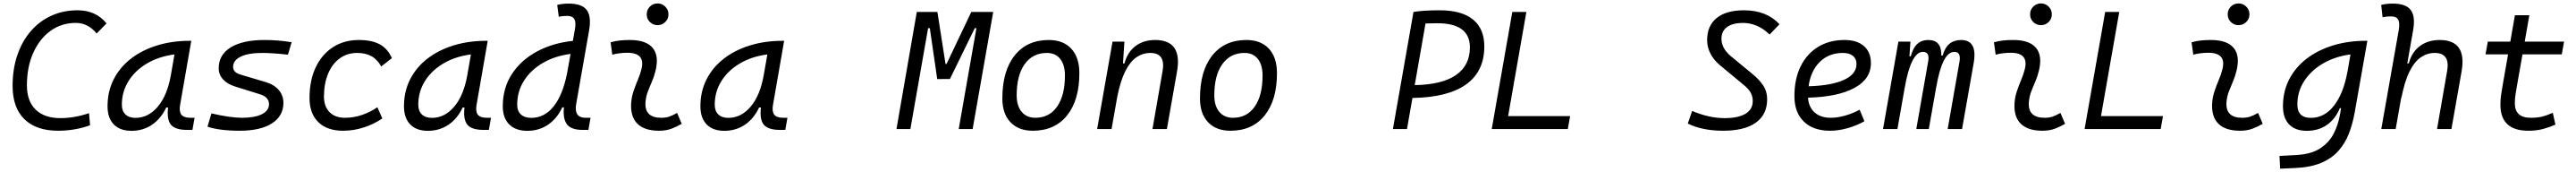

<svg xmlns="http://www.w3.org/2000/svg" viewBox="-20 -764 15274 1018"><path d="M325.2 9.8Q194.3 9.8 124.5 -58.8Q54.7 -127.4 54.7 -255.4Q54.7 -355 82.5 -437Q110.4 -519 161.6 -578.6Q212.9 -638.2 283.7 -670.7Q354.5 -703.1 440.4 -703.1Q548.3 -703.1 611.8 -625.5L553.2 -565.9Q501.5 -628.4 429.7 -628.4Q344.7 -628.4 279.3 -581.1Q213.9 -533.7 176.8 -450.4Q139.6 -367.2 139.6 -258.8Q139.6 -165.5 191.4 -115.2Q243.2 -64.9 338.4 -64.9Q421.4 -64.9 507.8 -94.2L514.2 -22.5Q466.8 -5.9 419.7 2Q372.6 9.8 325.2 9.8Z M759.3 10.3Q691.4 10.3 654.5 -27.8Q617.7 -65.9 617.7 -135.3Q617.7 -223.1 654.3 -294.7Q690.9 -366.2 756.8 -417Q822.8 -467.8 911.6 -495.1Q1000.5 -522.5 1105 -522.5H1114.3L1048.3 -145Q1041 -105.5 1054.9 -86.2Q1068.8 -66.9 1108.9 -66.9H1133.8L1121.1 4.9H1090.3Q1019.5 4.9 993.9 -25.6Q968.3 -56.2 976.6 -127.9H965.8Q934.6 -61.5 881.3 -25.6Q828.1 10.3 759.3 10.3ZM783.2 -66.4Q858.9 -66.4 915.3 -132.3Q971.7 -198.2 993.2 -319.3L1014.6 -441.9Q923.3 -430.2 853 -389.2Q782.7 -348.1 742.7 -285.2Q702.6 -222.2 702.6 -144Q702.6 -106.9 723.9 -86.7Q745.1 -66.4 783.2 -66.4Z M1400.4 9.8Q1341.3 9.8 1291.7 3.4Q1242.2 -2.9 1210.4 -14.6L1233.9 -92.8Q1286.1 -80.6 1333.3 -73.7Q1380.4 -66.9 1414.1 -66.9Q1491.2 -66.9 1533.2 -88.1Q1575.2 -109.4 1575.2 -147.9Q1575.2 -190.4 1518.6 -207L1372.6 -252.4Q1326.7 -267.1 1301.8 -295.2Q1276.9 -323.2 1276.9 -359.9Q1276.9 -439.9 1348.1 -483.6Q1419.4 -527.3 1549.3 -527.3Q1629.4 -527.3 1709.5 -514.2L1687.5 -440.4Q1644.5 -445.3 1604.7 -448Q1564.9 -450.7 1536.1 -450.7Q1453.1 -450.7 1407.7 -429Q1362.3 -407.2 1362.3 -367.7Q1362.3 -334.5 1408.7 -321.8L1555.2 -278.3Q1606 -263.2 1633.3 -231Q1660.6 -198.7 1660.6 -155.8Q1660.6 -77.1 1592.5 -33.7Q1524.4 9.8 1400.4 9.8Z M2026.4 -66.9Q2077.1 -66.9 2127.4 -84Q2177.7 -101.1 2217.8 -129.4L2247.1 -63Q2199.7 -30.3 2138.9 -10.3Q2078.1 9.8 2014.2 9.8Q1919.9 9.8 1867.7 -41Q1815.4 -91.8 1815.4 -183.6Q1815.4 -287.6 1851.8 -364.7Q1888.2 -441.9 1954.1 -484.6Q2020 -527.3 2108.4 -527.3Q2185.5 -527.3 2232.7 -501.2Q2279.8 -475.1 2303.7 -419.9L2240.7 -370.6Q2217.3 -412.6 2182.4 -431.6Q2147.5 -450.7 2098.1 -450.7Q2039.1 -450.7 1994.6 -418.5Q1950.2 -386.2 1925.8 -328.4Q1901.4 -270.5 1900.9 -192.4Q1901.4 -133.3 1934.3 -100.1Q1967.3 -66.9 2026.4 -66.9Z M2517.1 10.3Q2449.2 10.3 2412.4 -27.8Q2375.5 -65.9 2375.5 -135.3Q2375.5 -223.1 2412.1 -294.7Q2448.7 -366.2 2514.6 -417Q2580.6 -467.8 2669.4 -495.1Q2758.3 -522.5 2862.8 -522.5H2872.1L2806.2 -145Q2798.8 -105.5 2812.7 -86.2Q2826.7 -66.9 2866.7 -66.9H2891.6L2878.9 4.9H2848.1Q2777.3 4.9 2751.7 -25.6Q2726.1 -56.2 2734.4 -127.9H2723.6Q2692.4 -61.5 2639.2 -25.6Q2585.9 10.3 2517.1 10.3ZM2541 -66.4Q2616.7 -66.4 2673.1 -132.3Q2729.5 -198.2 2751 -319.3L2772.5 -441.9Q2681.2 -430.2 2610.8 -389.2Q2540.5 -348.1 2500.5 -285.2Q2460.4 -222.2 2460.4 -144Q2460.4 -106.9 2481.7 -86.7Q2502.9 -66.4 2541 -66.4Z M3106.9 10.3Q3037.6 10.3 2999.5 -27.8Q2961.4 -65.9 2961.4 -135.3Q2961.4 -242.7 3015.1 -325.2Q3068.8 -407.7 3162.6 -458.5Q3256.3 -509.3 3377 -522L3389.2 -590.8Q3396.5 -631.8 3385.7 -650.9Q3375 -669.9 3343.3 -669.9Q3331.1 -669.9 3318.6 -668.7Q3306.2 -667.5 3293.5 -664.6L3284.2 -734.9Q3301.3 -739.3 3318.6 -741Q3335.9 -742.7 3353.5 -742.7Q3431.2 -742.7 3459.5 -704.3Q3487.8 -666 3473.1 -583L3396.5 -147.5Q3382.8 -66.9 3452.1 -66.9H3481.9L3469.2 4.9H3436Q3366.2 4.9 3341.6 -28.8Q3316.9 -62.5 3324.2 -128.4H3314Q3284.7 -64 3231 -26.9Q3177.2 10.3 3106.9 10.3ZM3342.8 -331.1 3363.3 -444.8Q3270.5 -433.1 3199.2 -391.6Q3127.9 -350.1 3087.4 -286.6Q3046.9 -223.1 3046.9 -144Q3046.9 -106.9 3068.8 -86.7Q3090.8 -66.4 3130.4 -66.4Q3209 -66.4 3263.2 -134.5Q3317.4 -202.6 3342.8 -331.1Z M3995.1 -95.7 4022.5 -31.2Q3993.7 -14.2 3961.7 -2.2Q3929.7 9.8 3888.2 9.8Q3801.8 9.8 3759.8 -31.7Q3717.8 -73.2 3722.7 -153.3Q3725.1 -189.9 3736.8 -224.6Q3748.5 -259.3 3762.5 -292Q3776.4 -324.7 3783.7 -355Q3808.1 -451.7 3700.2 -451.7Q3653.8 -451.7 3610.8 -440.4L3600.6 -513.7Q3629.4 -522 3658.2 -524.7Q3687 -527.3 3715.8 -527.3Q3810.5 -527.3 3849.9 -481Q3889.2 -434.6 3867.2 -345.2Q3858.9 -310.5 3845.7 -280.5Q3832.5 -250.5 3821.3 -221.2Q3810.1 -191.9 3807.6 -157.7Q3801.8 -66.9 3900.9 -66.9Q3927.2 -66.9 3947.5 -73.5Q3967.8 -80.1 3995.1 -95.7ZM3879.4 -615.2Q3852.5 -615.2 3833.7 -633.8Q3814.9 -652.3 3814.9 -679.2Q3814.9 -706.1 3833.7 -724.9Q3852.5 -743.7 3879.4 -743.7Q3906.2 -743.7 3925 -724.9Q3943.8 -706.1 3943.8 -679.2Q3943.8 -652.3 3925 -633.8Q3906.2 -615.2 3879.4 -615.2Z M4274.9 10.3Q4207 10.3 4170.2 -27.8Q4133.3 -65.9 4133.3 -135.3Q4133.3 -223.1 4169.9 -294.7Q4206.5 -366.2 4272.5 -417Q4338.4 -467.8 4427.2 -495.1Q4516.1 -522.5 4620.6 -522.5H4629.9L4564 -145Q4556.6 -105.5 4570.6 -86.2Q4584.5 -66.9 4624.5 -66.9H4649.4L4636.7 4.9H4606Q4535.2 4.9 4509.5 -25.6Q4483.9 -56.2 4492.2 -127.9H4481.4Q4450.2 -61.5 4397 -25.6Q4343.8 10.3 4274.9 10.3ZM4298.8 -66.4Q4374.5 -66.4 4430.9 -132.3Q4487.3 -198.2 4508.8 -319.3L4530.3 -441.9Q4439 -430.2 4368.7 -389.2Q4298.3 -348.1 4258.3 -285.2Q4218.3 -222.2 4218.3 -144Q4218.3 -106.9 4239.5 -86.7Q4260.7 -66.4 4298.8 -66.4Z M5295.9 0 5416.5 -693.4H5538.6L5586.9 -385.3H5592.8L5739.7 -693.4H5869.6L5747.6 0H5665L5770 -597.2H5760.3L5612.8 -296.4H5583.5L5537.6 -295.9L5493.7 -597.2H5483.4L5378.4 0Z M6104.5 9.8Q6019.5 9.8 5971.7 -40.8Q5923.8 -91.3 5923.8 -181.2Q5923.8 -344.2 5996.8 -435.8Q6069.8 -527.3 6199.2 -527.3Q6284.7 -527.3 6332.5 -475.8Q6380.4 -424.3 6380.4 -331.5Q6380.4 -170.9 6307.4 -80.6Q6234.4 9.8 6104.5 9.8ZM6119.6 -66.9Q6202.1 -66.9 6248.5 -133.1Q6294.9 -199.2 6294.9 -317.4Q6294.9 -379.9 6266.8 -415.3Q6238.8 -450.7 6188 -450.7Q6104 -450.7 6056.4 -384.5Q6008.8 -318.4 6008.8 -200.2Q6008.8 -137.2 6038.3 -102.1Q6067.9 -66.9 6119.6 -66.9Z M6485.8 0 6577.1 -517.6H6647.5L6639.2 -388.7H6647.9Q6665.5 -455.1 6713.1 -491.2Q6760.7 -527.3 6829.6 -527.3Q6992.7 -527.3 6959.5 -340.3L6899.4 0H6814L6874 -344.2Q6892.6 -450.7 6800.3 -450.7Q6757.8 -450.7 6720.7 -426.3Q6683.6 -401.9 6654.3 -345.5Q6625 -289.1 6605.5 -192.9L6571.3 0Z M7276.4 9.8Q7191.4 9.8 7143.6 -40.8Q7095.7 -91.3 7095.7 -181.2Q7095.7 -344.2 7168.7 -435.8Q7241.7 -527.3 7371.1 -527.3Q7456.5 -527.3 7504.4 -475.8Q7552.2 -424.3 7552.2 -331.5Q7552.2 -170.9 7479.2 -80.6Q7406.2 9.8 7276.4 9.8ZM7291.5 -66.9Q7374 -66.9 7420.4 -133.1Q7466.8 -199.2 7466.8 -317.4Q7466.8 -379.9 7438.7 -415.3Q7410.6 -450.7 7359.9 -450.7Q7275.9 -450.7 7228.3 -384.5Q7180.7 -318.4 7180.7 -200.2Q7180.7 -137.2 7210.2 -102.1Q7239.7 -66.9 7291.5 -66.9Z M8239.7 0 8361.8 -693.4Q8421.9 -703.1 8516.6 -703.1Q8647.5 -703.1 8714.6 -648.7Q8781.7 -594.2 8781.7 -488.8Q8781.7 -341.3 8673.8 -264.4Q8565.9 -187.5 8355.5 -184.1L8323.2 0ZM8369.1 -260.3Q8530.8 -262.7 8613.5 -319.6Q8696.3 -376.5 8696.3 -483.9Q8696.3 -626.5 8502 -626.5Q8465.3 -626.5 8433.1 -625Z M8825.7 0 8947.8 -693.4H9031.2L8922.9 -76.7H9290.5L9276.9 0Z M10198.2 9.8Q10074.7 9.8 9988.3 -32.7L10014.2 -107.4Q10113.8 -64.9 10207.5 -64.9Q10287.6 -64.9 10330.6 -90.8Q10373.5 -116.7 10373.5 -165.5Q10373.5 -195.3 10360.1 -217.5Q10346.7 -239.7 10320.8 -260.7L10176.8 -379.9Q10141.1 -410.2 10122.1 -448Q10103 -485.8 10103 -525.9Q10103 -611.8 10159.7 -657.5Q10216.3 -703.1 10321.8 -703.1Q10455.1 -703.1 10532.2 -620.6L10473.6 -559.6Q10437.5 -594.7 10397.5 -611.6Q10357.4 -628.4 10315.9 -628.4Q10254.9 -628.4 10221.4 -604.2Q10188 -580.1 10188 -534.2Q10188 -477.5 10245.1 -430.2L10370.1 -327.6Q10413.6 -292 10436.3 -257.1Q10459 -222.2 10459 -176.8Q10459 -85.9 10391.8 -38.1Q10324.7 9.8 10198.2 9.8Z M10836.4 -66.9Q10875.5 -66.9 10920.7 -79.6Q10965.8 -92.3 11007.3 -114.7L11035.6 -46.4Q10988.3 -20 10934.8 -5.1Q10881.3 9.8 10832 9.8Q10732.4 9.8 10676.5 -44.4Q10620.6 -98.6 10620.6 -194.8Q10620.6 -296.4 10657.2 -370.8Q10693.8 -445.3 10760.7 -486.3Q10827.6 -527.3 10918 -527.3Q10991.7 -527.3 11033 -491.2Q11074.2 -455.1 11074.2 -390.6Q11074.2 -295.9 10975.8 -243.2Q10877.4 -190.4 10701.2 -186Q10705.1 -129.9 10740.5 -98.4Q10775.9 -66.9 10836.4 -66.9ZM10704.6 -253.4Q10840.3 -257.3 10914.6 -291.3Q10988.8 -325.2 10988.8 -385.7Q10988.8 -416 10967.8 -433.3Q10946.8 -450.7 10907.7 -450.7Q10825.2 -450.7 10771.2 -397.7Q10717.3 -344.7 10704.6 -253.4Z M11308.6 -517.6 11302.7 -430.7H11310.5Q11324.2 -481.4 11349.9 -504.4Q11375.5 -527.3 11414.1 -527.3Q11494.1 -527.3 11491.7 -435.5H11499.5Q11513.7 -483.9 11541 -505.6Q11568.4 -527.3 11608.9 -527.3Q11707.5 -527.3 11683.6 -390.6L11614.7 0H11529.3L11599.6 -399.4Q11609.4 -457 11569.3 -457Q11532.2 -457 11505.6 -403.3Q11479 -349.6 11461.9 -249V-251L11417.5 0H11343.3L11413.6 -399.4Q11424.8 -457 11382.3 -457Q11346.7 -457 11319.3 -401.6Q11292 -346.2 11274.4 -242.7V-243.7L11231.4 0H11146L11237.3 -517.6Z M12198.2 -95.7 12225.6 -31.2Q12196.8 -14.2 12164.8 -2.2Q12132.8 9.8 12091.3 9.8Q12004.9 9.8 11962.9 -31.7Q11920.9 -73.2 11925.8 -153.3Q11928.2 -189.9 11939.9 -224.6Q11951.7 -259.3 11965.6 -292Q11979.5 -324.7 11986.8 -355Q12011.2 -451.7 11903.3 -451.7Q11856.9 -451.7 11814 -440.4L11803.7 -513.7Q11832.5 -522 11861.3 -524.7Q11890.1 -527.3 11918.9 -527.3Q12013.7 -527.3 12053 -481Q12092.3 -434.6 12070.3 -345.2Q12062 -310.5 12048.8 -280.5Q12035.6 -250.5 12024.4 -221.2Q12013.2 -191.9 12010.7 -157.7Q12004.9 -66.9 12104 -66.9Q12130.4 -66.9 12150.6 -73.5Q12170.9 -80.1 12198.2 -95.7ZM12082.5 -615.2Q12055.7 -615.2 12036.9 -633.8Q12018.1 -652.3 12018.1 -679.2Q12018.1 -706.1 12036.9 -724.9Q12055.7 -743.7 12082.5 -743.7Q12109.4 -743.7 12128.2 -724.9Q12147 -706.1 12147 -679.2Q12147 -652.3 12128.2 -633.8Q12109.4 -615.2 12082.5 -615.2Z M12341.3 0 12463.4 -693.4H12546.9L12438.5 -76.7H12806.2L12792.5 0Z M13370.1 -95.7 13397.5 -31.2Q13368.7 -14.2 13336.7 -2.2Q13304.7 9.8 13263.2 9.8Q13176.8 9.8 13134.8 -31.7Q13092.8 -73.2 13097.7 -153.3Q13100.1 -189.9 13111.8 -224.6Q13123.5 -259.3 13137.5 -292Q13151.4 -324.7 13158.7 -355Q13183.1 -451.7 13075.2 -451.7Q13028.8 -451.7 12985.8 -440.4L12975.6 -513.7Q13004.4 -522 13033.2 -524.7Q13062 -527.3 13090.8 -527.3Q13185.5 -527.3 13224.9 -481Q13264.2 -434.6 13242.2 -345.2Q13233.9 -310.5 13220.7 -280.5Q13207.5 -250.5 13196.3 -221.2Q13185.1 -191.9 13182.6 -157.7Q13176.8 -66.9 13275.9 -66.9Q13302.2 -66.9 13322.5 -73.5Q13342.8 -80.1 13370.1 -95.7ZM13254.4 -615.2Q13227.5 -615.2 13208.7 -633.8Q13189.9 -652.3 13189.9 -679.2Q13189.9 -706.1 13208.7 -724.9Q13227.5 -743.7 13254.4 -743.7Q13281.2 -743.7 13300 -724.9Q13318.8 -706.1 13318.8 -679.2Q13318.8 -652.3 13300 -633.8Q13281.2 -615.2 13254.4 -615.2Z M13501 234.4 13497.1 158.7 13598.6 153.3Q13686 148.4 13738.8 113.8Q13791.5 79.1 13818.4 26.9Q13845.2 -25.4 13855 -82.5L13862.3 -124H13855Q13828.6 -59.6 13778.3 -24.7Q13728 10.3 13658.7 10.3Q13590.8 10.3 13554.2 -27.6Q13517.6 -65.4 13517.6 -135.3Q13517.6 -223.1 13554.7 -294.7Q13591.8 -366.2 13658.4 -417Q13725.1 -467.8 13814.5 -495.1Q13903.8 -522.5 14008.8 -522.5H14018.1L13942.9 -98.1Q13930.7 -29.3 13907.7 28.8Q13884.8 86.9 13844.7 130.9Q13804.7 174.8 13742.2 200.7Q13679.7 226.6 13588.9 230.5ZM13918 -441.9Q13828.1 -430.2 13756.8 -389.2Q13685.5 -348.1 13644.3 -285.4Q13603 -222.7 13603 -146Q13603 -66.4 13682.6 -66.4Q13764.2 -66.4 13820.3 -138.9Q13876.5 -211.4 13899.4 -336.9L13900.9 -343.8Z M14431.2 0 14491.2 -344.2Q14509.8 -450.7 14417.5 -450.7Q14373.5 -450.7 14335.4 -425Q14297.4 -399.4 14267.8 -340.1Q14238.3 -280.8 14218.8 -179.2L14220.7 -196.8L14186 0H14100.6L14204.6 -587.9Q14211.4 -628.9 14200.9 -647.9Q14190.4 -667 14158.7 -667Q14146.5 -667 14133.8 -665.8Q14121.1 -664.6 14108.4 -661.6L14100.1 -734.9Q14117.2 -739.3 14134.5 -741Q14151.9 -742.7 14169.4 -742.7Q14247.1 -742.7 14275.6 -704.3Q14304.2 -666 14289.1 -583L14254.9 -388.7H14263.7Q14281.2 -455.1 14329.3 -491.2Q14377.4 -527.3 14446.8 -527.3Q14609.9 -527.3 14576.7 -340.3L14516.6 0Z M14972.7 9.8Q14807.1 9.8 14807.1 -144.5Q14807.1 -175.8 14811.5 -205.3Q14815.9 -234.9 14825.2 -287.1L14852.5 -442.4H14718.8L14732.4 -517.6H14865.7L14893.1 -673.8H14978.5L14951.2 -517.6H15184.6L15170.9 -442.4H14938L14910.6 -287.1Q14901.9 -236.8 14897.2 -209.2Q14892.6 -181.6 14892.6 -152.8Q14892.6 -66.9 14986.8 -66.9Q15023.4 -66.9 15051.3 -73.2Q15079.1 -79.6 15117.7 -96.2L15133.3 -26.4Q15099.1 -11.2 15060.5 -0.7Q15022 9.8 14972.7 9.8Z"/></svg>

Font: Cascadia Mono PL SemiLight
Style: Italic
Weight: 350
Italic angle: -10°
Monospace: yes
Designer: Aaron Bell
Foundry: Saja Typeworks
Version: Version 2404.023; ttfautohint (v1.8.4)